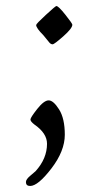

<svg xmlns="http://www.w3.org/2000/svg" viewBox="-20 -451 338 637"><path d="M66 153Q66 144 80.5 132Q95 120 98 117Q136 75 136 26Q136 -9 94 -38Q81 -48 81 -54.5Q81 -61 103.5 -89.5Q126 -118 141.5 -118Q157 -118 176 -88Q195 -58 195 -4Q195 50 150.5 108Q106 166 80 166Q66 166 66 153ZM100 -368Q100 -372 132 -401.5Q164 -431 167 -431Q174 -431 197 -402Q220 -373 220 -369Q220 -357 190 -330.5Q160 -304 154.5 -304Q149 -304 144 -309.5Q139 -315 133 -323Q127 -331 124 -334Q100 -358 100 -368Z"/></svg>

Font: Sorts Mill Goudy
Style: Italic
Weight: 400
Italic angle: -7.40001°
Version: Version 003.101